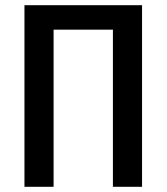

<svg xmlns="http://www.w3.org/2000/svg" viewBox="-20 -718 640 738"><path d="M74 -698H526V0H414V-604H186V0H74Z"/></svg>

Font: IBM Plex Mono Medium
Style: Regular
Weight: 500
Monospace: yes
Designer: Mike Abbink, Paul van der Laan, Pieter van Rosmalen
Foundry: Bold Monday
Version: Version 2.3